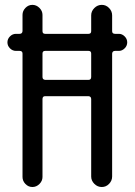

<svg xmlns="http://www.w3.org/2000/svg" viewBox="-20 -750 540 770"><path d="M335 -545.9H161.1Q150.4 -545.9 150.4 -535.2V-441.4Q150.4 -430.7 161.1 -429.7H335Q345.7 -429.7 345.7 -441.4V-535.2Q345.7 -545.9 335 -545.9ZM43.9 -545.9Q30.3 -545.9 20 -556.2Q9.8 -566.4 9.8 -580.1Q9.8 -593.8 20 -604Q30.3 -614.3 43.9 -614.3H58.6Q69.3 -614.3 70.3 -625V-690.4Q70.3 -706.1 82 -718.3Q93.8 -730.5 109.9 -730.5Q126 -730.5 138.2 -718.3Q150.4 -706.1 150.4 -690.4V-625Q150.4 -614.3 161.1 -614.3H335Q345.7 -614.3 345.7 -625V-688.5Q345.7 -705.1 358.4 -717.8Q371.1 -730.5 388.2 -730.5Q405.3 -730.5 417.5 -717.8Q429.7 -705.1 429.7 -688.5V-625Q429.7 -614.3 441.4 -614.3H457Q469.7 -614.3 480 -604Q490.2 -593.8 490.2 -580.1Q490.2 -566.4 480 -556.2Q469.7 -545.9 457 -545.9H441.4Q430.7 -545.9 429.7 -535.2V-42Q429.7 -25.4 417.5 -12.7Q405.3 0 388.2 0Q371.1 0 358.4 -12.7Q345.7 -25.4 345.7 -42V-352.5Q345.7 -363.3 335 -364.3H161.1Q150.4 -364.3 150.4 -352.5V-40Q150.4 -24.4 138.2 -12.2Q126 0 109.9 0Q93.8 0 82 -12.2Q70.3 -24.4 70.3 -40V-535.2Q70.3 -545.9 58.6 -545.9Z"/></svg>

Font: Rounded-X Mgen+ 1mn regular
Style: Regular
Weight: 400
Designer: [Source Han Sans]
Ryoko NISHIZUKA  (kana & ideographs); Paul D. Hunt (Latin, Greek & Cyrillic); Wenlong ZHANG  (bopomofo
Version: Version 1.059.20150602